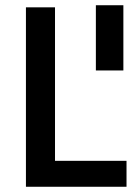

<svg xmlns="http://www.w3.org/2000/svg" viewBox="-20 -713 536 733"><path d="M451 -693V-444H346V-693ZM463 0H79V-685H190V-99H463Z"/></svg>

Font: Titillium Web[RUS by Daymarius]
Style: Regular
Weight: 600
Designer: Cyrillization by Daymarius
Foundry: Cyrillization by Daymarius
Version: Version 1.002 September 11, 2018